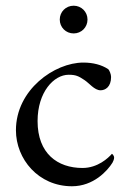

<svg xmlns="http://www.w3.org/2000/svg" viewBox="-20 -648 448 676"><path d="M371.1 -377C371.1 -386.7 365.2 -400.4 361.3 -404.3C337.9 -419.9 307.6 -427.7 273.4 -427.7C171.9 -427.7 36.1 -332 36.1 -189.5C36.1 -87.9 115.2 7.8 233.4 7.8C309.6 7.8 358.4 -46.9 376 -75.2C378.9 -80.1 381.8 -87.9 381.8 -92.8C381.8 -100.6 375 -106.4 374 -106.4C361.3 -91.8 324.2 -56.6 270.5 -56.6C182.6 -56.6 112.3 -107.4 112.3 -221.7C112.3 -324.2 169.9 -384.8 221.7 -384.8C247.1 -384.8 256.8 -379.9 277.3 -366.2C293.9 -355.5 312.5 -330.1 334 -330.1C350.6 -330.1 371.1 -341.8 371.1 -377ZM190.4 -579.1C190.4 -551.8 211.9 -530.3 239.3 -530.3C266.6 -530.3 288.1 -551.8 288.1 -579.1C288.1 -606.4 266.6 -627.9 239.3 -627.9C211.9 -627.9 190.4 -606.4 190.4 -579.1Z"/></svg>

Font: Crimson
Style: Roman
Weight: 400
Version: Version 0.2